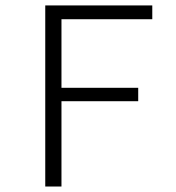

<svg xmlns="http://www.w3.org/2000/svg" viewBox="-20 -680 640 700"><path d="M145 0V-660.2H535.2V-609.9H204.1V-359.9H483.9V-311H204.1V0Z"/></svg>

Font: Office Code Pro Light
Style: Regular
Weight: 300
Designer: Nathan Rutzky & Paul D. Hunt
Foundry: Adobe Systems Incorporated
Version: Version 1.004;PS 001.004;hotconv 1.0.70;makeotf.lib2.5.58329